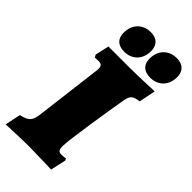

<svg xmlns="http://www.w3.org/2000/svg" viewBox="-283 -914 980 980"><g transform="rotate(45 207.5 -423.5)"><path d="M148 -685C206 -685 244 -725 244 -784C244 -827 219 -852 175 -852C117 -852 78 -812 78 -752C78 -709 102 -685 148 -685ZM336 -685C393 -685 432 -725 432 -784C432 -827 407 -852 362 -852C304 -852 265 -812 265 -752C265 -709 290 -685 336 -685ZM323 -510C331 -547 339 -555 384 -562L402 -652C402 -652 273 -647 232 -647H73L56 -572L64 -558C64 -558 78 -559 88 -559C109 -559 118 -553 118 -530C118 -524 117 -517 116 -508L73 -162C67 -107 55 -92 1 -80L-17 5C-17 5 85 0 147 0C188 0 310 4 310 4L329 -80L323 -90C323 -90 312 -87 292 -87C274 -87 267 -95 267 -125C267 -164 306 -416 323 -510Z"/></g></svg>

Font: Alegreya SC Black
Style: Italic
Weight: 900
Italic angle: -7°
Designer: Juan Pablo del Peral
Foundry: Huerta Tipografica
Version: Version 2.007;PS 002.007;hotconv 1.0.88;makeotf.lib2.5.64775